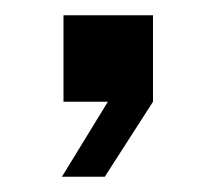

<svg xmlns="http://www.w3.org/2000/svg" viewBox="-20 -133 283 251"><path d="M121 0H63V-113H180V0L117 98H61Z"/></svg>

Font: Mozilla Headline BETA
Style: Regular
Weight: 400
Designer: Studio DRAMA
Foundry: Studio DRAMA
Version: Version 0.100